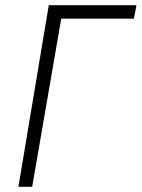

<svg xmlns="http://www.w3.org/2000/svg" viewBox="-20 -720 546 740"><path d="M168 -700H506L496 -648H216L104 0H51Z"/></svg>

Font: Jost* Light
Style: Italic
Weight: 300
Italic angle: -10°
Version: Version 3.7